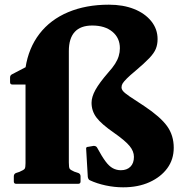

<svg xmlns="http://www.w3.org/2000/svg" viewBox="-20 -785 781 820"><path d="M653 -618Q653 -595 645.5 -576.5Q638 -558 617.5 -536.5Q597 -515 558 -482Q535 -463 522 -450Q509 -437 504 -429Q499 -421 499 -412Q499 -404 505.5 -396Q512 -388 533 -373.5Q554 -359 596 -332Q665 -286 693.5 -246.5Q722 -207 722 -154Q722 -104 694.5 -66.5Q667 -29 618.5 -7Q570 15 506 15Q469 15 431.5 7Q394 -1 364 -15Q357 -18 355 -29L348 -148Q346 -158 357 -158L380 -162Q391 -162 395 -154Q415 -117 430.5 -96Q446 -75 462 -66.5Q478 -58 496 -58Q522 -58 537 -73Q552 -88 552 -115Q552 -139 533.5 -161.5Q515 -184 468 -217Q413 -255 392 -283Q371 -311 371 -346Q371 -371 387.5 -401Q404 -431 443 -476Q461 -496 471.5 -512.5Q482 -529 487 -545.5Q492 -562 492 -579Q492 -623 460 -649.5Q428 -676 374 -676Q324 -676 299 -648.5Q274 -621 274 -567V-91Q274 -70 277.5 -64.5Q281 -59 297 -52L315 -46Q324 -42 324 -32V-10Q324 0 314 0H49Q39 0 39 -10V-32Q39 -42 48 -46L63 -51Q82 -59 85.5 -64.5Q89 -70 89 -88V-496Q102 -580 148.5 -640.5Q195 -701 271 -733Q347 -765 445 -765Q506 -765 552.5 -746.5Q599 -728 626 -694.5Q653 -661 653 -618ZM33 -424Q23 -424 23 -434V-454Q23 -464 32 -468L122 -515V-498H227V-424Z"/></svg>

Font: Hahmlet ExtraBold
Style: Regular
Weight: 800
Designer: Minjoo Ham & Mark Frömberg
Foundry: hypertype
Version: Version 1.002